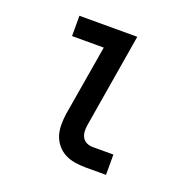

<svg xmlns="http://www.w3.org/2000/svg" viewBox="-99 -615 699 711"><g transform="rotate(20 250.0 -260.0)"><path d="M310 0Q288 0 267 -3.5Q246 -7 228 -16.5Q210 -26 197 -42Q184 -58 178 -77Q172 -96 172 -118Q172 -140 175 -161L222 -440H97V-520H325L263 -148Q261 -135 262 -122.5Q263 -110 269 -100Q275 -90 286 -85Q297 -80 310 -80H391V0Z"/></g></svg>

Font: Iosevka Curly Slab Medium
Style: Italic
Weight: 500
Italic angle: -9°
Monospace: yes
Designer: Belleve Invis
Foundry: Belleve Invis
Version: Version 22.1.2; ttfautohint (v1.8.4)